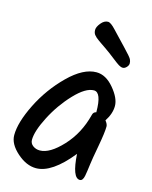

<svg xmlns="http://www.w3.org/2000/svg" viewBox="-111 -821 695 879"><g transform="rotate(15 236.0 -381.5)"><path d="M250 -674Q243 -683 243 -697Q243 -711 258 -729.5Q273 -748 291 -748Q304 -748 328 -722Q335 -715 346 -703Q357 -691 392 -654.5Q427 -618 431.5 -608.5Q436 -599 436 -589.5Q436 -580 427.5 -571Q419 -562 410 -562Q401 -562 390.5 -568.5Q380 -575 361 -590Q342 -605 331 -613Q320 -621 307 -630Q294 -639 288 -643Q282 -647 273 -653.5Q264 -660 259.5 -664Q255 -668 250 -674ZM300 -511Q345 -511 383 -465.5Q421 -420 421 -383.5Q421 -347 396 -309Q408 -294 408 -283Q408 -255 395.5 -187Q383 -119 380.5 -98Q378 -77 376 -64.5Q374 -52 372 -40Q367 -15 353 -15Q317 -15 310 -127Q220 -15 145 -15Q99 -15 54.5 -54.5Q10 -94 10 -136Q10 -196 54 -284.5Q98 -373 168 -442Q238 -511 300 -511ZM346 -335Q346 -428 310 -428Q271 -428 218.5 -372.5Q166 -317 130 -247Q94 -177 94 -136Q94 -119 108 -108.5Q122 -98 141 -98Q188 -98 247 -161.5Q306 -225 329 -316Q332 -331 346 -334Z"/></g></svg>

Font: Kalam
Style: Regular
Weight: 400
Designer: Lipi Raval (Devanagari and Latin), Jonny Pinhorn (Latin)
Foundry: Indian Type Foundry
Version: Version 2.001;PS 1.0;hotconv 1.0.79;makeotf.lib2.5.61930; tt